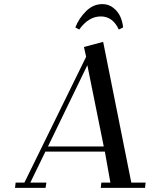

<svg xmlns="http://www.w3.org/2000/svg" viewBox="-20 -916 743 936"><path d="M53.2 0 56.2 -25.9H99.1L399.9 -639.2L389.2 -687L482.9 -711.9L620.1 -25.9H689.9L687 0H471.2L474.1 -25.9H518.1L491.2 -176.8H201.2L127.9 -25.9H206.1L202.1 0ZM213.9 -202.1H485.8L405.8 -598.1ZM347.2 -782.2Q364.7 -827.1 399.7 -861.6Q434.6 -896 479 -896Q509.8 -896 532.7 -877.7Q555.7 -859.4 566.7 -834.5Q577.6 -809.6 580.1 -782.2L559.1 -772Q529.8 -835.9 471.2 -835.9Q412.1 -835.9 366.2 -772Z"/></svg>

Font: Dehuti
Style: Bold-Italic
Weight: 700
Version: Version 1.2